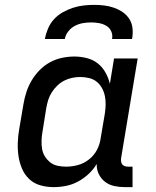

<svg xmlns="http://www.w3.org/2000/svg" viewBox="-20 -760 640 788"><path d="M200 8Q172 8 145.5 0.5Q119 -7 100 -25Q81 -43 70.5 -67.5Q60 -92 56 -119Q52 -146 53 -174.5Q54 -203 59 -231L76 -331Q80 -356 88 -381Q96 -406 109.5 -429Q123 -452 142 -471.5Q161 -491 184.5 -504Q208 -517 234 -522.5Q260 -528 285 -528Q311 -528 336.5 -521.5Q362 -515 381 -500Q400 -485 412.5 -463Q425 -441 431 -416L448 -520H545L477 -111Q476 -104 477 -97Q478 -90 482 -85Q486 -80 492.5 -78Q499 -76 506 -76H524V8H492Q470 8 449 3.5Q428 -1 411.5 -13.5Q395 -26 385.5 -45.5Q376 -65 377 -87Q363 -64 343 -45.5Q323 -27 299.5 -14.5Q276 -2 250.5 3Q225 8 200 8ZM251 -76Q275 -76 299.5 -82.5Q324 -89 345 -105.5Q366 -122 378 -145Q390 -168 393 -192L410 -292Q413 -311 413.5 -329.5Q414 -348 410.5 -365.5Q407 -383 398.5 -398.5Q390 -414 377 -424.5Q364 -435 346 -439.5Q328 -444 309 -444Q293 -444 276 -440.5Q259 -437 243.5 -429Q228 -421 215 -408.5Q202 -396 192.5 -381Q183 -366 178 -350Q173 -334 170 -317L154 -217Q151 -200 150.5 -182Q150 -164 153 -147.5Q156 -131 165 -117Q174 -103 187 -93Q200 -83 217 -79.5Q234 -76 251 -76ZM164 -600Q168 -621 177 -642.5Q186 -664 201.5 -681Q217 -698 237.5 -709.5Q258 -721 279.5 -728Q301 -735 323 -737.5Q345 -740 366 -740Q387 -740 408 -737.5Q429 -735 448.5 -728Q468 -721 484.5 -709.5Q501 -698 511.5 -681Q522 -664 524 -642.5Q526 -621 522 -600H440Q443 -617 436.5 -631.5Q430 -646 416.5 -654Q403 -662 387 -665Q371 -668 354 -668Q337 -668 320 -665Q303 -662 287.5 -654Q272 -646 260.5 -631.5Q249 -617 246 -600Z"/></svg>

Font: Iosevka Custom Medium
Style: Italic
Weight: 500
Italic angle: -9°
Designer: Belleve Invis
Foundry: Belleve Invis
Version: Version 27.0.1